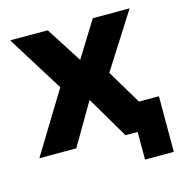

<svg xmlns="http://www.w3.org/2000/svg" viewBox="-99 -622 803 838"><g transform="rotate(-15 302.5 -202.5)"><path d="M584.5 125H454.5V0H399.5L288 -189.2L177.2 0H10.5L178.8 -275.8L20.5 -530H190.2L293.7 -368.5L393.8 -530H560.2L401.8 -281L494.3 -126.3H584.5Z"/></g></svg>

Font: Golos Text
Style: Regular
Weight: 400
Designer: A.Korolkova, Vitaly Kuzmin
Foundry: ParaType Ltd
Version: Version 2.004